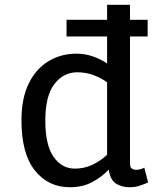

<svg xmlns="http://www.w3.org/2000/svg" viewBox="-20 -770 671 805"><path d="M273 15Q182 15 126 -55.5Q70 -126 70 -265Q70 -358 100.5 -420Q131 -482 183.5 -513.5Q236 -545 300 -545Q337 -545 369.5 -533.5Q402 -522 429 -504V-617H259V-687H429V-750H525V-687H599V-617H525V-85Q525 -69 532.5 -63.5Q540 -58 551 -58Q559 -58 568.5 -60.5Q578 -63 585 -67L601 -5Q585 2 566 8.5Q547 15 524 15Q490 15 466 -0.5Q442 -16 436 -59Q408 -29 367.5 -7Q327 15 273 15ZM294 -63Q333 -63 367 -79Q401 -95 429 -121V-425Q406 -442 373.5 -454.5Q341 -467 304 -467Q246 -467 208 -417.5Q170 -368 170 -265Q170 -162 204.5 -112.5Q239 -63 294 -63Z"/></svg>

Font: Orienta
Style: Regular
Weight: 400
Designer: Eduardo Rodriguez Tunni
Foundry: Eduardo Rodriguez Tunni
Version: Version 1.002; ttfautohint (v1.8.4.7-5d5b);gftools[0.9.23]